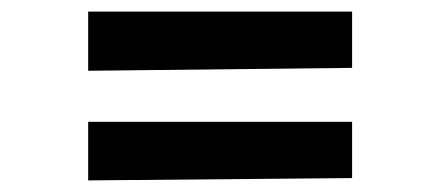

<svg xmlns="http://www.w3.org/2000/svg" viewBox="-20 -412 758 331"><path d="M132 -392H587V-295L132 -290ZM132 -202H587V-105L132 -101Z"/></svg>

Font: Andada Pro ExtraBold
Style: Regular
Weight: 800
Designer: Carolina Giovagnoli
Foundry: Huerta Tipografica
Version: Version 3.005; ttfautohint (v1.8.4)